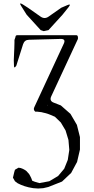

<svg xmlns="http://www.w3.org/2000/svg" viewBox="-20 -957 540 1108"><path d="M66.4 22.5 86.9 10.7 99.6 12.7 112.3 17.6 123 23.4 132.8 30.3 140.6 39.1 148.4 47.9 154.3 58.6 160.2 70.3 166 85.9 180.7 91.8 207 99.6 264.6 88.9 315.4 58.6 350.6 16.6 371.1 -34.2 379.9 -91.8 375 -149.4 358.4 -204.1 331.1 -250 296.9 -283.2 269.5 -294.9 256.8 -299.8 244.1 -303.7 231.4 -306.6 219.7 -309.6 195.3 -312.5H183.6Q170.9 -323.2 177.7 -337.9L348.6 -706.1Q360.4 -732.4 331.1 -732.4L147.5 -727.5Q122.1 -727.5 113.3 -702.1L74.2 -578.1Q59.6 -555.7 60.5 -583L59.6 -609.4L61.5 -655.3L62.5 -675.8L63.5 -710.9V-726.6L69.3 -743.2Q69.3 -753.9 80.1 -753.9H420.9Q431.6 -753.9 429.7 -732.4L275.4 -400.4Q263.7 -374 291 -364.3L331.1 -348.6L386.7 -299.8L423.8 -236.3L441.4 -166V-93.8L424.8 -22.5L390.6 41L337.9 90.8L258.8 122.1L229.5 128.9L200.2 130.9L171.9 128.9L145.5 124L121.1 117.2L100.6 109.4L82 100.6L66.4 88.9L54.7 68.4L62.5 35.2ZM252 -348.6H253.9V-352.5ZM232.4 -777.3 214.8 -783.2 133.8 -872.1 102.5 -921.9Q86.9 -946.3 111.3 -931.6L141.6 -912.1L213.9 -861.3Q237.3 -844.7 260.7 -861.3L333 -912.1L367.2 -926.8Q393.6 -938.5 376 -916L340.8 -872.1L259.8 -783.2Z"/></svg>

Font: B2 Hana
Style: Regular
Weight: 500
Version: 2020-08-05; (max)